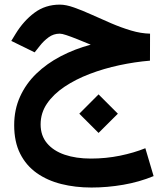

<svg xmlns="http://www.w3.org/2000/svg" viewBox="-20 -485 729 842"><path d="M638 -337.4Q598.3 -338.2 554.8 -351.1Q511.3 -364.1 467.3 -383Q423.2 -402 381.7 -420.8Q340.3 -439.6 304.8 -452.1Q269.3 -464.7 242.5 -464.7Q178.9 -464.7 131.1 -429.1Q83.3 -393.5 48.4 -336.5L29.5 -305.6L132 -255.4L155.5 -285Q171.3 -305.3 193.1 -321.4Q214.9 -337.4 242 -337.4Q251.8 -337.4 271.2 -330.9Q290.7 -324.4 318.1 -313.5Q345.5 -302.7 377.9 -289.1Q307.6 -270.2 246.7 -238.5Q185.7 -206.7 139.7 -162.4Q93.7 -118 68 -61.3Q42.2 -4.5 42.2 63.9Q42.2 137 68.4 188.9Q94.5 240.8 140.9 273.7Q187.4 306.6 248.9 322Q310.3 337.4 381.3 337.4Q450.2 337.4 520.5 325.3Q590.8 313.2 653.6 287.3L617.4 165Q567.8 185.1 506.1 197.8Q444.5 210.4 378.4 210.4Q313.4 210.4 263.7 193.5Q214 176.5 186.1 143Q158.1 109.6 158.1 60.5Q158.1 10.4 186.2 -30.8Q214.3 -72 263 -104.6Q311.7 -137.2 373.3 -160.7Q435 -184.3 503.2 -198.9Q571.4 -213.5 637.7 -219ZM412.2 -71.1 327.8 13.6 412.2 97.9 496.9 13.6Z"/></svg>

Font: Vazirmatn NL
Style: Regular
Weight: 400
Designer: Saber Rastikerdar
Foundry: Saber Rastikerdar
Version: Version 33.003